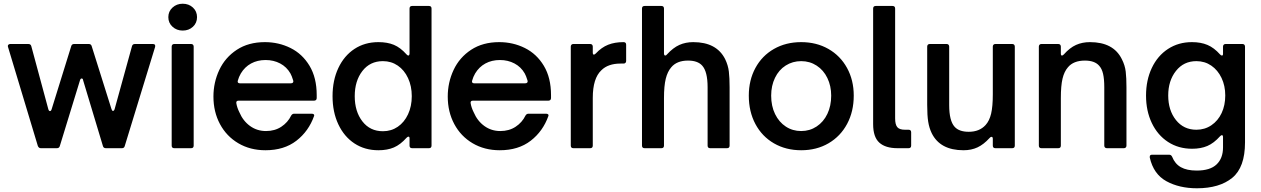

<svg xmlns="http://www.w3.org/2000/svg" viewBox="-20 -795 6764 1030"><path d="M199 0Q188 0 183 -12L23 -543Q22 -545 22 -548Q22 -553 26 -556Q30 -559 35 -559H132Q145 -559 148 -547L239 -210Q242 -199 248 -199Q254 -199 257 -209L362 -547Q365 -559 378 -559H456Q469 -559 472 -547L578 -210Q581 -200 586 -200Q592 -200 595 -210L688 -547Q691 -559 704 -559H800Q808 -559 811 -554.5Q814 -550 812 -543L649 -11Q646 0 634 0H548Q535 0 532 -12L426 -364Q425 -374 418 -374Q412 -374 409 -364L301 -12Q298 0 285 0Z M915 0Q901 0 901 -14V-545Q901 -551 904.5 -555Q908 -559 915 -559H1005Q1012 -559 1015.5 -555Q1019 -551 1019 -545V-14Q1019 0 1005 0ZM883 -703Q883 -734 905.5 -754.5Q928 -775 960 -775Q993 -775 1015 -754.5Q1037 -734 1037 -703Q1037 -672 1015 -651.5Q993 -631 960 -631Q928 -631 905.5 -651.5Q883 -672 883 -703Z M1125 -277Q1125 -353 1156.5 -420Q1188 -487 1250.5 -528Q1313 -569 1401 -569Q1475 -569 1538.5 -537.5Q1602 -506 1640.5 -442Q1679 -378 1679 -285V-269Q1679 -262 1675 -258.5Q1671 -255 1665 -255H1260Q1245 -255 1248 -240Q1252 -217 1264 -193Q1284 -146 1321.5 -119Q1359 -92 1407 -92Q1454 -92 1489 -115Q1524 -138 1542 -175Q1548 -185 1558 -185H1652Q1660 -185 1663.5 -181.5Q1667 -178 1665 -173Q1636 -91 1570 -40Q1504 11 1404 11Q1322 11 1258.5 -26.5Q1195 -64 1160 -129.5Q1125 -195 1125 -277ZM1540 -348Q1548 -348 1551.5 -352Q1555 -356 1553 -363Q1545 -389 1538 -401Q1518 -436 1483 -454.5Q1448 -473 1405 -473Q1361 -473 1327 -454.5Q1293 -436 1272 -401Q1261 -382 1256 -363Q1255 -361 1255 -358Q1255 -348 1268 -348Z M1764 -279Q1764 -364 1795 -430Q1826 -496 1881.5 -532.5Q1937 -569 2010 -569Q2058 -569 2093 -554.5Q2128 -540 2161 -503Q2166 -497 2171 -497Q2173 -497 2175 -500Q2177 -503 2177 -508V-749Q2177 -763 2191 -763H2281Q2295 -763 2295 -749V-14Q2295 0 2281 0H2191Q2177 0 2177 -14V-53Q2177 -62 2171 -62Q2167 -62 2161 -56Q2128 -19 2093 -4Q2058 11 2010 11Q1937 11 1881.5 -25.5Q1826 -62 1795 -128Q1764 -194 1764 -279ZM2189 -279Q2189 -333 2169 -376Q2149 -419 2114 -443Q2079 -467 2034 -467Q1965 -467 1924 -414Q1883 -361 1883 -279Q1883 -197 1924 -144Q1965 -91 2034 -91Q2079 -91 2114 -115Q2149 -139 2169 -182Q2189 -225 2189 -279Z M2382 -277Q2382 -353 2413.5 -420Q2445 -487 2507.5 -528Q2570 -569 2658 -569Q2732 -569 2795.5 -537.5Q2859 -506 2897.5 -442Q2936 -378 2936 -285V-269Q2936 -262 2932 -258.5Q2928 -255 2922 -255H2517Q2502 -255 2505 -240Q2509 -217 2521 -193Q2541 -146 2578.5 -119Q2616 -92 2664 -92Q2711 -92 2746 -115Q2781 -138 2799 -175Q2805 -185 2815 -185H2909Q2917 -185 2920.5 -181.5Q2924 -178 2922 -173Q2893 -91 2827 -40Q2761 11 2661 11Q2579 11 2515.5 -26.5Q2452 -64 2417 -129.5Q2382 -195 2382 -277ZM2797 -348Q2805 -348 2808.5 -352Q2812 -356 2810 -363Q2802 -389 2795 -401Q2775 -436 2740 -454.5Q2705 -473 2662 -473Q2618 -473 2584 -454.5Q2550 -436 2529 -401Q2518 -382 2513 -363Q2512 -361 2512 -358Q2512 -348 2525 -348Z M3056 0Q3042 0 3042 -14V-545Q3042 -551 3045.5 -555Q3049 -559 3056 -559H3146Q3153 -559 3156.5 -555Q3160 -551 3160 -545V-513Q3160 -502 3166 -502Q3170 -502 3176 -508Q3207 -541 3242.5 -555Q3278 -569 3325 -569Q3339 -569 3339 -555V-468Q3339 -462 3335.5 -458Q3332 -454 3325 -454H3309Q3242 -454 3206 -418Q3160 -375 3160 -270V-14Q3160 0 3146 0Z M3438 0Q3424 0 3424 -14V-749Q3424 -763 3438 -763H3528Q3542 -763 3542 -749V-508Q3542 -503 3544 -500Q3546 -497 3548 -497Q3554 -497 3558 -503Q3591 -539 3624.5 -554Q3658 -569 3699 -569Q3824 -569 3870 -478Q3886 -445 3890 -411Q3894 -377 3894 -327V-14Q3894 0 3880 0H3790Q3776 0 3776 -14V-327Q3776 -411 3747 -443Q3723 -470 3671 -470Q3611 -470 3581 -434Q3561 -411 3551.5 -372.5Q3542 -334 3542 -269V-14Q3542 0 3528 0Z M3997 -282Q3997 -365 4032.5 -430.5Q4068 -496 4132 -532.5Q4196 -569 4278 -569Q4360 -569 4424 -532.5Q4488 -496 4524 -430.5Q4560 -365 4560 -282Q4560 -197 4524.5 -130.5Q4489 -64 4425 -26.5Q4361 11 4278 11Q4196 11 4132 -26Q4068 -63 4032.5 -129.5Q3997 -196 3997 -282ZM4439 -282Q4439 -334 4418.5 -376.5Q4398 -419 4361 -443Q4324 -467 4278 -467Q4232 -467 4195 -443.5Q4158 -420 4137.5 -377.5Q4117 -335 4117 -282Q4117 -226 4138 -183Q4159 -140 4195.5 -116Q4232 -92 4278 -92Q4324 -92 4361 -116.5Q4398 -141 4418.5 -184Q4439 -227 4439 -282Z M4795 0Q4730 0 4697 -30Q4664 -60 4664 -129V-749Q4664 -763 4678 -763H4768Q4782 -763 4782 -749V-160Q4782 -127 4793.5 -113Q4805 -99 4835 -99H4854Q4868 -99 4868 -85V-14Q4868 0 4854 0Z M4978 -81Q4965 -108 4959.5 -141.5Q4954 -175 4954 -232V-545Q4954 -551 4957.5 -555Q4961 -559 4968 -559H5058Q5065 -559 5068.5 -555Q5072 -551 5072 -545V-231Q5072 -147 5101 -115Q5125 -88 5177 -88Q5234 -88 5267 -124Q5288 -147 5297 -185.5Q5306 -224 5306 -289V-545Q5306 -551 5309.5 -555Q5313 -559 5320 -559H5410Q5417 -559 5420.5 -555Q5424 -551 5424 -545V-14Q5424 0 5410 0H5320Q5306 0 5306 -14V-50Q5306 -61 5299 -61Q5294 -61 5288 -54Q5257 -20 5224 -4.5Q5191 11 5149 11Q5023 11 4978 -81Z M5567 0Q5553 0 5553 -14V-545Q5553 -551 5556.5 -555Q5560 -559 5567 -559H5657Q5664 -559 5667.5 -555Q5671 -551 5671 -545V-508Q5671 -497 5677 -497Q5681 -497 5687 -503Q5719 -539 5752.5 -554Q5786 -569 5827 -569Q5953 -569 5998 -478Q6015 -445 6019 -411Q6023 -377 6023 -327V-14Q6023 -7 6019 -3.5Q6015 0 6009 0H5918Q5912 0 5908 -3.5Q5904 -7 5904 -14V-327Q5904 -371 5897.5 -399Q5891 -427 5876 -443Q5852 -470 5800 -470Q5739 -470 5709 -434Q5689 -411 5680 -373Q5671 -335 5671 -269V-14Q5671 0 5657 0Z M6148 50V46Q6148 35 6160 35H6252Q6263 35 6268 46Q6283 84 6315 102Q6347 120 6400 120Q6472 120 6506.5 87Q6541 54 6541 -4V-59Q6541 -70 6535 -70Q6531 -70 6525 -64Q6492 -27 6457 -12Q6422 3 6375 3Q6302 3 6246 -33.5Q6190 -70 6159 -135Q6128 -200 6128 -282Q6128 -365 6159 -430.5Q6190 -496 6246 -532.5Q6302 -569 6374 -569Q6422 -569 6457.5 -554Q6493 -539 6525 -503Q6531 -497 6535 -497Q6541 -497 6541 -506V-545Q6541 -551 6544.5 -555Q6548 -559 6555 -559H6645Q6652 -559 6655.5 -555Q6659 -551 6659 -545V-31Q6659 103 6590.5 159Q6522 215 6401 215Q6306 215 6237 177Q6168 139 6148 50ZM6553 -283Q6553 -335 6533 -377Q6513 -419 6478 -443Q6443 -467 6398 -467Q6330 -467 6288.5 -414.5Q6247 -362 6247 -283Q6247 -203 6288.5 -151Q6330 -99 6398 -99Q6443 -99 6478.5 -123Q6514 -147 6533.5 -188.5Q6553 -230 6553 -283Z"/></svg>

Font: Open Sauce Two SemiBold
Style: Regular
Weight: 600
Designer: Alfredo Marco Pradil
Foundry: Creative Sauce Fz LLC
Version: Version 1.477